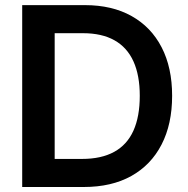

<svg xmlns="http://www.w3.org/2000/svg" viewBox="-20 -748 754 768"><path d="M314.9 0H130.9V-112.3H308.1Q385.3 -112.3 436.8 -140.6Q488.3 -168.9 513.7 -225.3Q539.1 -281.7 539.1 -364.7Q539.1 -446.8 513.7 -502.7Q488.3 -558.6 437.7 -586.9Q387.2 -615.2 312 -615.2H127.4V-727.5H319.8Q428.2 -727.5 506.3 -683.8Q584.5 -640.1 626.5 -558.8Q668.5 -477.5 668.5 -364.7Q668.5 -251.5 626.2 -169.7Q584 -87.9 505.1 -43.9Q426.3 0 314.9 0ZM198.7 -727.5V0H68.8V-727.5Z"/></svg>

Font: Inter 20pt SemiBold
Style: Regular
Weight: 600
Version: Version 4.001;git-66647c0bb